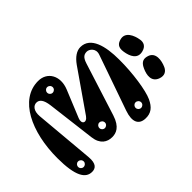

<svg xmlns="http://www.w3.org/2000/svg" viewBox="-259 -1149 1337 1337"><g transform="rotate(45 409.5 -480.0)"><path d="M672 -143 232 -104C174 -99 148 -126 148 -154C148 -183 171 -203 232 -211L590 -255C666 -264 692 -310 692 -358C692 -395 678 -442 590 -470L200 -594C153 -609 145 -629 145 -654C145 -676 172 -717 221 -700L630 -557C716 -527 761 -551 764 -611C767 -668 739 -700 686 -725C628 -752 478 -775 344 -774C211 -774 91 -744 91 -644C91 -607 116 -571 161 -539L459 -332C499 -304 479 -267 433 -286L233 -368C135 -408 50 -360 50 -269C50 -87 268 16 524 16C703 16 764 -25 764 -88C764 -120 747 -150 672 -143ZM663 -617C647 -617 635 -629 635 -644C635 -659 647 -672 663 -672C678 -672 690 -659 690 -644C690 -629 678 -617 663 -617ZM153 -256C137 -256 125 -268 125 -283C125 -298 137 -311 153 -311C168 -311 180 -298 180 -283C180 -268 168 -256 153 -256ZM671 -43C655 -43 643 -55 643 -70C643 -85 655 -98 671 -98C686 -98 698 -85 698 -70C698 -55 686 -43 671 -43ZM584 -339C568 -339 556 -351 556 -366C556 -381 568 -394 584 -394C599 -394 611 -381 611 -366C611 -351 599 -339 584 -339ZM635 -881C649 -921 631 -946 603 -959C556 -980 488 -990 469 -934C459 -903 460 -874 510 -852C556 -831 614 -822 635 -881ZM418 -927C408 -969 379 -980 349 -975C298 -967 236 -939 251 -881C259 -850 276 -826 329 -835C380 -843 433 -867 418 -927Z"/></g></svg>

Font: Pilowlava Atome
Style: Regular
Weight: 500
Designer: Anton Moglia, Jérémy Landes, Maksym Kobuzan (Cyrillic), Velvetyne Type Foundry
Foundry: Anton Moglia, Jérémy Landes, Velvetyne Type Foundry
Version: Version 1.002;Glyphs 3.3 (3303)